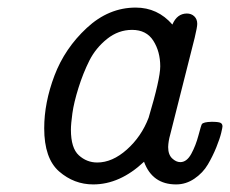

<svg xmlns="http://www.w3.org/2000/svg" viewBox="-20 -484 610 509"><path d="M97.2 -144Q97.2 -211.9 124.5 -283.9Q151.9 -356 210 -409.9Q268.1 -463.9 339.8 -463.9Q397.9 -463.9 437 -418.9Q449.2 -447.8 475.1 -448.2Q487.3 -448.2 495.1 -440.7Q502.9 -433.1 502.9 -420.9Q502.9 -412.1 496.1 -383.8L431.2 -127Q426.3 -109.9 425.8 -94.2Q425.8 -74.2 436.3 -64.2Q446.8 -54.2 458 -54.2Q475.1 -54.2 487.1 -76.2Q499 -98.1 506.1 -125Q513.2 -151.9 515.1 -154.8Q519 -160.6 541 -161.1Q559.1 -161.1 564.5 -158.4Q569.8 -155.8 569.8 -148.9Q569.8 -146 566.4 -131.6Q563 -117.2 553.5 -93.5Q543.9 -69.8 531 -47.9Q518.1 -25.9 495.6 -10.5Q473.1 4.9 446.8 4.9Q383.8 4.9 361.8 -55.2Q297.9 4.9 227.1 4.9Q176.3 4.9 136.7 -29.5Q97.2 -64 97.2 -144ZM168 -140.1Q168 -91.3 189 -72.3Q210 -53.2 237.8 -53.2Q277.8 -53.2 316.4 -87.6Q355 -122.1 374 -171.9Q404.8 -274.9 404.8 -308.1Q404.8 -347.2 386.5 -376Q368.2 -404.8 330.1 -404.8Q293.9 -404.8 263.9 -380.9Q233.9 -356.9 217 -323.5Q200.2 -290 188 -251Q175.8 -211.9 171.9 -183.6Q168 -155.3 168 -140.1Z"/></svg>

Font: CMU Concrete
Style: Italic
Weight: 500
Italic angle: -14.04°
Version: Version 0.7.0